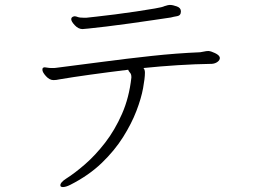

<svg xmlns="http://www.w3.org/2000/svg" viewBox="-20 -718 1040 779"><path d="M661 -697Q663 -697 664.5 -697.5Q666 -698 669 -698Q681 -698 697.5 -692Q714 -686 714 -672Q714 -655 699 -652.5Q684 -650 673 -647Q646 -643 602 -636.5Q558 -630 508 -623Q458 -616 412.5 -610.5Q367 -605 337 -602Q331 -602 325.5 -601Q320 -600 315 -600Q298 -600 283.5 -615.5Q269 -631 269 -640Q269 -648 278 -651Q279 -651 280 -651.5Q281 -652 282 -652Q288 -652 295.5 -649Q303 -646 321 -646H330Q339 -647 371 -650.5Q403 -654 446.5 -659.5Q490 -665 533 -671.5Q576 -678 608 -683.5Q640 -689 647 -693ZM827 -511Q837 -510 852.5 -502.5Q868 -495 871 -487Q871 -486 871.5 -485Q872 -484 872 -483Q872 -474 862.5 -467Q853 -460 840 -459Q772 -458 701 -453.5Q630 -449 562 -442Q568 -436 568 -423Q568 -401 560.5 -360Q553 -319 533.5 -268Q514 -217 479.5 -162Q445 -107 392.5 -56.5Q340 -6 265 32Q247 41 235 41Q229 41 226 38Q225 37 225 33Q225 22 248 7Q283 -15 325 -51.5Q367 -88 406.5 -139Q446 -190 475 -256Q504 -322 513 -403V-406Q513 -417 507.5 -423Q502 -429 500 -435Q418 -425 346 -415Q274 -405 221 -396Q208 -393 197 -393Q181 -393 166.5 -409Q152 -425 152 -435Q152 -442 155.5 -443.5Q159 -445 161 -445Q165 -445 172 -443.5Q179 -442 191 -442Q195 -442 199.5 -442Q204 -442 209 -443Q297 -454 395 -467Q493 -480 594.5 -491Q696 -502 792 -506Q800 -507 808.5 -509Q817 -511 824 -511Z"/></svg>

Font: Moon Stars Kai T Light
Style: Regular
Weight: 300
Designer: GuiWonder
Version: Version 1.101